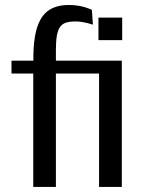

<svg xmlns="http://www.w3.org/2000/svg" viewBox="-20 -738 578 758"><path d="M371.1 0V-447.8H200.7V0H111.3V-447.8H25.4V-498.5H111.8V-521.5Q112.8 -573.2 121.3 -610.6Q129.9 -647.9 146.7 -671.9Q163.6 -695.8 189.7 -707Q215.8 -718.3 252 -718.3Q272.9 -718.3 289.8 -715.3Q306.6 -712.4 318.4 -708.5Q332 -704.1 342.8 -699.2L346.7 -640.6Q336.4 -644 325.2 -647Q315.4 -649.4 303 -651.4Q290.5 -653.3 277.8 -653.3Q255.9 -653.3 241 -648.7Q226.1 -644 217.3 -631.8Q208.5 -619.6 204.6 -597.7Q200.7 -575.7 200.7 -541.5V-498.5H460.9V0ZM462.4 -668.5V-579.6H368.7V-668.5Z"/></svg>

Font: Mako
Style: Regular
Weight: 400
Designer: vernon adams
Foundry: vernon adams
Version: Version 1.000